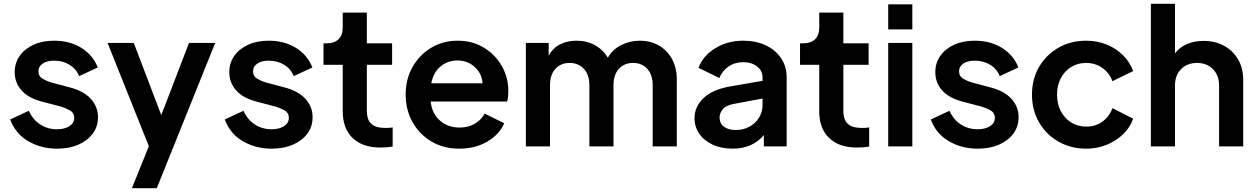

<svg xmlns="http://www.w3.org/2000/svg" viewBox="-20 -777 6674 1019"><path d="M283 12Q198 12 130 -27.5Q62 -67 34 -143L133 -189Q155 -141 194 -116Q233 -91 283 -91Q323 -91 348.5 -107.5Q374 -124 374 -151Q374 -179 349.5 -192Q325 -205 301 -212L205 -237Q131 -256 94.5 -297Q58 -338 58 -394Q58 -443 84.5 -480.5Q111 -518 158 -539.5Q205 -561 267 -561Q350 -561 411.5 -523Q473 -485 499 -419L400 -373Q385 -411 349.5 -433Q314 -455 267 -455Q229 -455 206.5 -439.5Q184 -424 184 -399Q184 -372 206.5 -359Q229 -346 250 -340L351 -313Q424 -294 462 -252.5Q500 -211 500 -155Q500 -105 472 -67.5Q444 -30 395.5 -9Q347 12 283 12Z M680 222 770 -1 551 -549H690L836 -166L983 -549H1122L812 222Z M1422 12Q1337 12 1269 -27.5Q1201 -67 1173 -143L1272 -189Q1294 -141 1333 -116Q1372 -91 1422 -91Q1462 -91 1487.5 -107.5Q1513 -124 1513 -151Q1513 -179 1488.5 -192Q1464 -205 1440 -212L1344 -237Q1270 -256 1233.5 -297Q1197 -338 1197 -394Q1197 -443 1223.5 -480.5Q1250 -518 1297 -539.5Q1344 -561 1406 -561Q1489 -561 1550.5 -523Q1612 -485 1638 -419L1539 -373Q1524 -411 1488.5 -433Q1453 -455 1406 -455Q1368 -455 1345.5 -439.5Q1323 -424 1323 -399Q1323 -372 1345.5 -359Q1368 -346 1389 -340L1490 -313Q1563 -294 1601 -252.5Q1639 -211 1639 -155Q1639 -105 1611 -67.5Q1583 -30 1534.5 -9Q1486 12 1422 12Z M1999 6Q1904 6 1851.5 -44.5Q1799 -95 1799 -186V-433H1697V-547H1714Q1754 -547 1776.5 -568.5Q1799 -590 1799 -630V-710H1927V-547H2061V-433H1927V-186Q1927 -164 1934.5 -143.5Q1942 -123 1963.5 -110.5Q1985 -98 2027 -98Q2033 -98 2044 -98.5Q2055 -99 2064 -101V1Q2034 6 1999 6Z M2418 12Q2333 12 2269 -26.5Q2205 -65 2169 -130Q2133 -195 2133 -275Q2133 -357 2169.5 -421.5Q2206 -486 2268.5 -523.5Q2331 -561 2409 -561Q2487 -561 2547.5 -524.5Q2608 -488 2643 -427Q2678 -366 2678 -293Q2678 -279 2676.5 -264Q2675 -249 2671 -238H2266Q2272 -175 2314.5 -137.5Q2357 -100 2419 -100Q2466 -100 2500 -120.5Q2534 -141 2552 -174L2656 -123Q2631 -64 2567 -26Q2503 12 2418 12ZM2409 -456Q2356 -456 2318 -424.5Q2280 -393 2269 -335H2541Q2537 -388 2499 -422Q2461 -456 2409 -456Z M2771 0V-549H2892V-481Q2913 -521 2951.5 -541Q2990 -561 3039 -561Q3094 -561 3137 -537.5Q3180 -514 3206 -471Q3231 -514 3276.5 -537.5Q3322 -561 3376 -561Q3433 -561 3477.5 -535Q3522 -509 3547 -463Q3572 -417 3572 -355V0H3444V-325Q3444 -380 3415.5 -411.5Q3387 -443 3340 -443Q3293 -443 3264.5 -411.5Q3236 -380 3236 -325V0H3108V-325Q3108 -380 3079 -411.5Q3050 -443 3003 -443Q2956 -443 2927.5 -411.5Q2899 -380 2899 -325V0Z M3869 12Q3808 12 3762 -9.5Q3716 -31 3691 -67.5Q3666 -104 3666 -150Q3666 -211 3714.5 -257Q3763 -303 3859 -319L4027 -348V-366Q4027 -402 3998 -424.5Q3969 -447 3924 -447Q3880 -447 3846.5 -424Q3813 -401 3798 -363L3687 -417Q3711 -481 3776 -521Q3841 -561 3925 -561Q3992 -561 4044 -536.5Q4096 -512 4125.5 -468Q4155 -424 4155 -366V0H4034V-60Q3973 12 3869 12ZM3799 -155Q3799 -121 3823 -104Q3847 -87 3885 -87Q3925 -87 3957 -104.5Q3989 -122 4008 -152Q4027 -182 4027 -219V-254L3877 -226Q3833 -218 3816 -197Q3799 -176 3799 -155Z M4528 6Q4433 6 4380.5 -44.5Q4328 -95 4328 -186V-433H4226V-547H4243Q4283 -547 4305.5 -568.5Q4328 -590 4328 -630V-710H4456V-547H4590V-433H4456V-186Q4456 -164 4463.5 -143.5Q4471 -123 4492.5 -110.5Q4514 -98 4556 -98Q4562 -98 4573 -98.5Q4584 -99 4593 -101V1Q4563 6 4528 6Z M4694 -621V-754H4822V-621ZM4694 0V-549H4822V0Z M5169 12Q5084 12 5016 -27.5Q4948 -67 4920 -143L5019 -189Q5041 -141 5080 -116Q5119 -91 5169 -91Q5209 -91 5234.5 -107.5Q5260 -124 5260 -151Q5260 -179 5235.5 -192Q5211 -205 5187 -212L5091 -237Q5017 -256 4980.5 -297Q4944 -338 4944 -394Q4944 -443 4970.5 -480.5Q4997 -518 5044 -539.5Q5091 -561 5153 -561Q5236 -561 5297.5 -523Q5359 -485 5385 -419L5286 -373Q5271 -411 5235.5 -433Q5200 -455 5153 -455Q5115 -455 5092.5 -439.5Q5070 -424 5070 -399Q5070 -372 5092.5 -359Q5115 -346 5136 -340L5237 -313Q5310 -294 5348 -252.5Q5386 -211 5386 -155Q5386 -105 5358 -67.5Q5330 -30 5281.5 -9Q5233 12 5169 12Z M5745 12Q5663 12 5597.5 -25.5Q5532 -63 5494.5 -128Q5457 -193 5457 -275Q5457 -357 5494.5 -421.5Q5532 -486 5597 -523.5Q5662 -561 5745 -561Q5803 -561 5853.5 -540.5Q5904 -520 5940.5 -483.5Q5977 -447 5994 -400L5884 -346Q5868 -390 5830.5 -416.5Q5793 -443 5744 -443Q5700 -443 5665 -421.5Q5630 -400 5610 -362Q5590 -324 5590 -274Q5590 -225 5610 -187Q5630 -149 5665 -127Q5700 -105 5745 -105Q5795 -105 5831.5 -132Q5868 -159 5884 -203L5994 -147Q5978 -101 5941.5 -65.5Q5905 -30 5854.5 -9Q5804 12 5745 12Z M6088 0V-757H6216V-494Q6240 -526 6279.5 -543Q6319 -560 6368 -560Q6429 -560 6476.5 -534Q6524 -508 6551 -461.5Q6578 -415 6578 -355V0H6450V-324Q6450 -377 6417.5 -410Q6385 -443 6333 -443Q6281 -443 6248.5 -410.5Q6216 -378 6216 -324V0Z"/></svg>

Font: Plus Jakarta Text
Style: Bold
Weight: 700
Designer: Gumpita Rahayu
Foundry: Tokotype Studio
Version: Version 1.000